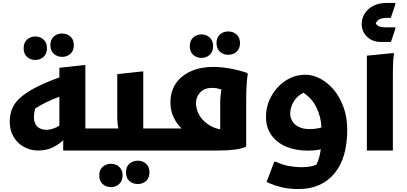

<svg xmlns="http://www.w3.org/2000/svg" viewBox="-20 -1019 2759 1300"><path d="M666 0H408V-70Q384 -45 340.5 -22.5Q297 0 239 0Q186 0 142.5 -24Q99 -48 72.5 -91.5Q46 -135 46 -194Q46 -241 61 -280Q76 -319 113.5 -354Q151 -389 216 -423.5Q281 -458 382 -495V-560L547 -578H558V-149H686V-20ZM210 -225Q210 -183 233 -161.5Q256 -140 294 -140Q336 -140 382 -168V-364Q339 -348 298.5 -329Q258 -310 219 -285Q210 -257 210 -225ZM400 -634Q367 -634 344 -655Q321 -676 321 -713Q321 -751 344 -771.5Q367 -792 400 -792Q434 -792 457 -771.5Q480 -751 480 -713Q480 -676 457 -655Q434 -634 400 -634ZM219 -613Q186 -613 163 -634Q140 -655 140 -692Q140 -730 163 -751Q186 -772 219 -772Q252 -772 275 -751Q298 -730 298 -692Q298 -655 275 -634Q252 -613 219 -613Z M666 -149H782Q778 -164 776 -185.5Q774 -207 774 -233V-517L939 -535H950V-149H1079V-20L1059 0H646V-129ZM833 148Q833 110 856 89.5Q879 69 913 69Q946 69 969 89.5Q992 110 992 148Q992 186 969 206.5Q946 227 913 227Q879 227 856 206.5Q833 186 833 148ZM652 169Q652 131 675 110.5Q698 90 731 90Q764 90 787 110.5Q810 131 810 169Q810 206 787 227Q764 248 731 248Q698 248 675 227Q652 206 652 169Z M1079 -149H1210Q1176 -181 1155 -226Q1134 -271 1134 -326Q1134 -401 1171 -454.5Q1208 -508 1273.5 -537Q1339 -566 1424 -566Q1475 -566 1535 -555.5Q1595 -545 1654 -525L1658 -517Q1654 -499 1651.5 -469Q1649 -439 1648 -408Q1647 -377 1647 -357V-32L1643 -24Q1613 -12 1569 -6Q1525 0 1462 0H1059V-129ZM1307 -321Q1307 -281 1327 -244Q1347 -207 1384 -180Q1421 -153 1471 -143V-321Q1471 -349 1473.5 -371.5Q1476 -394 1479 -413Q1467 -417 1451.5 -420.5Q1436 -424 1416 -424Q1364 -424 1335.5 -393.5Q1307 -363 1307 -321ZM1525 -648Q1492 -648 1469 -669Q1446 -690 1446 -727Q1446 -765 1469 -785.5Q1492 -806 1525 -806Q1559 -806 1582 -785.5Q1605 -765 1605 -727Q1605 -690 1582 -669Q1559 -648 1525 -648ZM1344 -627Q1311 -627 1288 -648Q1265 -669 1265 -706Q1265 -744 1288 -765Q1311 -786 1344 -786Q1377 -786 1400 -765Q1423 -744 1423 -706Q1423 -669 1400 -648Q1377 -627 1344 -627Z M2001 261Q1936 261 1887.5 249Q1839 237 1812 225Q1785 213 1785 213L1837 76H1848Q1890 97 1936 105Q1982 113 2015 113Q2048 113 2073.5 109.5Q2099 106 2122 96Q2132 77 2139.5 52Q2147 27 2152 -8Q2130 -3 2108 -1Q2086 1 2066 1Q1983 1 1919 -25.5Q1855 -52 1818 -103.5Q1781 -155 1781 -229Q1781 -287 1802.5 -338Q1824 -389 1861 -428.5Q1898 -468 1945.5 -490.5Q1993 -513 2046 -513Q2098 -513 2148.5 -486.5Q2199 -460 2240 -411Q2281 -362 2306 -293.5Q2331 -225 2331 -141Q2331 54 2242.5 157.5Q2154 261 2001 261ZM1945 -249Q1945 -224 1958.5 -200Q1972 -176 2001.5 -160.5Q2031 -145 2076 -145Q2095 -145 2116 -147.5Q2137 -150 2157 -156Q2153 -228 2123 -290.5Q2093 -353 2034 -391Q1990 -368 1967.5 -329.5Q1945 -291 1945 -249Z M2464 -642 2645 -660 2648 -652Q2644 -634 2642.5 -607Q2641 -580 2640.5 -552Q2640 -524 2640 -504V0H2464ZM2429 -856Q2429 -895 2449.5 -927.5Q2470 -960 2507.5 -979.5Q2545 -999 2597 -999H2657V-990L2626 -898H2598Q2572 -898 2553 -890.5Q2534 -883 2524 -860Q2534 -845 2550 -839.5Q2566 -834 2586 -834H2657V-825L2627 -735H2559Q2501 -735 2465 -770.5Q2429 -806 2429 -856Z"/></svg>

Font: Kufam
Style: Bold
Weight: 700
Designer: Wael Morcos, Artur Schmal
Foundry: Original Type
Version: Version 1.300; ttfautohint (v1.8.3)